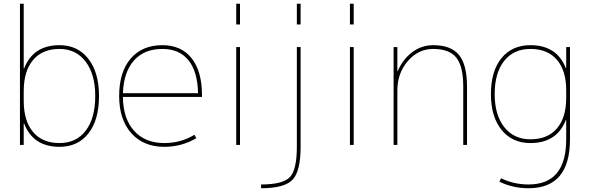

<svg xmlns="http://www.w3.org/2000/svg" viewBox="-20 -770 3129 1020"><path d="M506 -260Q506 -133 450 -61.5Q394 10 296 10Q156 10 108 -114H106V0H86V-750H106V-406H108Q156 -530 296 -530Q393 -530 449.5 -457.5Q506 -385 506 -260ZM486 -260Q486 -375 435 -442.5Q384 -510 296 -510Q205 -510 155.5 -451Q106 -392 106 -285V-235Q106 -128 155.5 -69Q205 -10 296 -10Q385 -10 435.5 -76Q486 -142 486 -260Z M633 -275H1032Q1030 -389 981.5 -449.5Q933 -510 843 -510Q746 -510 691.5 -448.5Q637 -387 633 -275ZM633 -255Q634 -140 692.5 -75Q751 -10 853 -10Q941 -10 1013 -54L1023 -36Q945 10 853 10Q742 10 677.5 -62.5Q613 -135 613 -260Q613 -387 674 -458.5Q735 -530 843 -530Q943 -530 998 -460.5Q1053 -391 1053 -265V-255Z M1235 -640V-750H1255V-640ZM1235 0V-520H1255V0Z M1367 230V210Q1482 210 1519.5 171.5Q1557 133 1557 10V-520H1577V10Q1577 140 1534 185Q1491 230 1367 230ZM1557 -640V-750H1577V-640Z M1839 -640V-750H1859V-640ZM1839 0V-520H1859V0Z M2091 -392H2093Q2119 -454 2169 -492Q2219 -530 2281 -530Q2376 -530 2418.5 -478Q2461 -426 2461 -310V0H2441V-310Q2441 -418 2404 -464Q2367 -510 2281 -510Q2202 -510 2146.5 -445.5Q2091 -381 2091 -290V0H2071V-520H2091Z M2608 -270Q2608 -159 2659 -94.5Q2710 -30 2798 -30Q2889 -30 2938.5 -87.5Q2988 -145 2988 -250V-290Q2988 -395 2938.5 -452.5Q2889 -510 2798 -510Q2709 -510 2658.5 -446.5Q2608 -383 2608 -270ZM2588 -270Q2588 -392 2644 -461Q2700 -530 2798 -530Q2938 -530 2986 -408H2988V-520H3008V-30Q3008 230 2788 230Q2703 230 2633 195L2642 177Q2709 210 2788 210Q2988 210 2988 -30V-132H2986Q2938 -10 2798 -10Q2701 -10 2644.5 -80Q2588 -150 2588 -270Z"/></svg>

Font: M PLUS 1p Thin
Style: Regular
Weight: 250
Version: Version 1.062